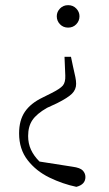

<svg xmlns="http://www.w3.org/2000/svg" viewBox="-20 -514 424 744"><path d="M244 -494Q263 -494 275.5 -481Q288 -468 288 -451Q288 -433 275.5 -420Q263 -407 244 -407Q225 -407 212.5 -420Q200 -433 200 -451Q200 -468 212.5 -481Q225 -494 244 -494ZM54 3Q54 -48 76.5 -81Q99 -114 145 -136L179 -153Q213 -170 223.5 -182.5Q234 -195 233 -221L230 -294H255L263 -256Q269 -230 272 -215.5Q275 -201 275 -189Q275 -167 259 -151Q243 -135 201 -114L162 -96Q122 -73 105.5 -48.5Q89 -24 89 13Q89 42 100 66Q111 90 133 112L261 132Q291 136 301 147Q311 158 311 172Q311 201 276 210Q223 199 171.5 174Q120 149 87 106.5Q54 64 54 3Z"/></svg>

Font: Source Serif Pro Light
Style: Regular
Weight: 300
Designer: Frank Grießhammer
Foundry: Adobe Systems Incorporated
Version: Version 3.001;hotconv 1.0.111;makeotfexe 2.5.65597